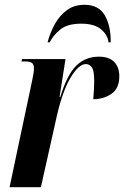

<svg xmlns="http://www.w3.org/2000/svg" viewBox="-20 -783 519 803"><path d="M114 -444Q117 -459 119.5 -472Q122 -485 122 -498Q122 -512 114.5 -519Q107 -526 85 -526H70L72 -536H254L229 -377H232Q261 -472 299.5 -509Q338 -546 394 -546Q436 -546 457.5 -524Q479 -502 479 -464Q479 -413 446 -390.5Q413 -368 370 -368Q372 -392 373 -410.5Q374 -429 374 -444Q374 -488 364 -501.5Q354 -515 339 -515Q309 -515 275 -458Q241 -401 217 -295L151 0H20ZM179 -606Q190 -648 210 -683.5Q230 -719 260.5 -741Q291 -763 333 -763Q393 -763 418.5 -718.5Q444 -674 443 -606H434Q430 -638 402 -661Q374 -684 320 -684Q262 -684 232 -659.5Q202 -635 188 -606Z"/></svg>

Font: Noto Serif Display ExtraCondensed
Style: Bold Italic
Weight: 700
Width: 2
Italic angle: -12°
Designer: Monotype Design Team
Foundry: Monotype Imaging Inc.
Version: Version 2.009